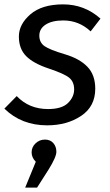

<svg xmlns="http://www.w3.org/2000/svg" viewBox="-22 -559 503 875"><path d="M199.2 213.9 147 295.9H92.8L141.1 178.2Q122.1 159.2 122.1 135.3Q122.1 111.3 140.1 94.2Q158.2 77.1 182.6 77.1Q207 77.1 220.9 93Q234.9 108.9 234.9 132.8Q234.9 156.7 199.2 213.9ZM436 -474.1 391.1 -416Q337.9 -465.8 266.1 -465.8Q215.3 -465.8 186.3 -447Q157.2 -428.2 157.2 -396.7Q157.2 -365.2 181.2 -348.6Q205.1 -332 272.7 -312Q340.3 -292 376.2 -254.9Q412.1 -217.8 412.1 -154.8Q412.1 -73.7 347.7 -30.8Q283.2 12.2 192.9 12.2Q75.7 12.2 -2 -64L54.2 -121.1Q110.4 -62 196.8 -62Q259.8 -62 287.8 -89.6Q315.9 -117.2 315.9 -151.6Q315.9 -186 293.5 -204.6Q271 -223.1 200.4 -246.6Q129.9 -270 96.9 -303.5Q64 -336.9 64 -392.6Q64 -448.2 116.5 -493.7Q168.9 -539.1 265.9 -539.1Q362.8 -539.1 436 -474.1Z"/></svg>

Font: FiraSans-Italic
Style: Italic
Weight: 400
Italic angle: -8°
Designer: Carrois Corporate & Edenspiekermann AG
Foundry: Carrois Corporate GbR & Edenspiekermann AG
Version: Version 3.106;PS 003.106;hotconv 1.0.70;makeotf.lib2.5.58329